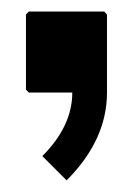

<svg xmlns="http://www.w3.org/2000/svg" viewBox="-20 -160 230 332"><path d="M29.8 0 24.9 -4.9V-134.8L29.8 -140.1H160.2L165 -134.8V0Q165 82 95.2 151.9L53.2 109.9Q105 58.1 105 0Z"/></svg>

Font: Mikodacs
Style: Regular
Weight: 400
Designer: gluk (gluksza@wp.pl)
Foundry: gluk (gluksza@wp.pl)
Version: Version 0.28